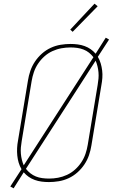

<svg xmlns="http://www.w3.org/2000/svg" viewBox="-20 -982 640 1044"><path d="M54 42 36 32 97 -62Q87 -79 81.5 -97.5Q76 -116 74 -136Q72 -156 73 -176.5Q74 -197 78 -218L132 -544Q136 -570 145 -596.5Q154 -623 170 -647Q186 -671 208 -690.5Q230 -710 256 -722Q282 -734 309.5 -738.5Q337 -743 363 -743Q383 -743 402.5 -740.5Q422 -738 440 -731.5Q458 -725 473 -714.5Q488 -704 500 -690L555 -777L573 -767L512 -673Q522 -656 527.5 -637.5Q533 -619 535.5 -599Q538 -579 536.5 -558.5Q535 -538 531 -517L477 -191Q473 -165 464 -138.5Q455 -112 439 -88Q423 -64 401 -44.5Q379 -25 353 -13Q327 -1 299.5 3.5Q272 8 246 8Q226 8 206.5 5.5Q187 3 169 -3.5Q151 -10 136 -20.5Q121 -31 109 -45ZM109 -83 488 -671Q477 -685 464 -695.5Q451 -706 434.5 -712.5Q418 -719 400 -721.5Q382 -724 363 -724Q339 -724 314 -719.5Q289 -715 265 -704Q241 -693 221 -675Q201 -657 186.5 -635Q172 -613 164 -589Q156 -565 152 -541L98 -215Q95 -198 93.5 -180.5Q92 -163 93.5 -146Q95 -129 99 -113Q103 -97 109 -83ZM247 -11Q271 -11 295.5 -15.5Q320 -20 344 -31Q368 -42 388 -60Q408 -78 422.5 -100Q437 -122 445 -146Q453 -170 457 -194L511 -520Q514 -537 515.5 -554.5Q517 -572 515.5 -589Q514 -606 510 -622Q506 -638 500 -652L121 -64Q132 -50 145.5 -39.5Q159 -29 175 -22.5Q191 -16 209.5 -13.5Q228 -11 247 -11ZM375 -809 362 -821 494 -962 511 -948Z"/></svg>

Font: Iosevka HT Thin Extended
Style: Italic
Weight: 100
Width: 7
Italic angle: -9°
Monospace: yes
Designer: Belleve Invis
Foundry: Belleve Invis
Version: Version 32.3.0; ttfautohint (v1.8.4)